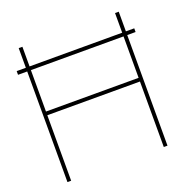

<svg xmlns="http://www.w3.org/2000/svg" viewBox="-126 -829 943 951"><g transform="rotate(-20 346.0 -353.0)"><path d="M578.6 -364.7V-706.1H598.1V0H578.6V-345.2H90.3V0H70.8V-706.1H90.3V-364.7ZM642.1 -583H22.5V-602.5H642.1Z"/></g></svg>

Font: Fortheenas_01
Style: Regular
Weight: 100
Designer: Situjuh Nazara
Version: Version 1.10 September 8, 2014